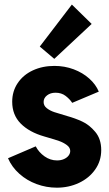

<svg xmlns="http://www.w3.org/2000/svg" viewBox="-20 -826 483 853"><path d="M15.6 -123 138.7 -175.8Q152.8 -148.9 178.2 -131.1Q203.6 -113.3 233.4 -113.3Q251 -113.3 264.4 -119.4Q277.8 -125.5 284.9 -135Q292 -144.5 292 -155.3Q292 -170.4 276.9 -181.6Q261.7 -192.9 242.2 -199.7Q222.7 -206.5 193.4 -214.8Q181.6 -218.8 176.8 -219.7Q109.9 -238.8 72 -277.1Q34.2 -315.4 34.2 -374Q34.2 -420.4 58.6 -456.8Q83 -493.2 125.7 -513.2Q168.5 -533.2 221.7 -533.2Q267.1 -533.2 307.4 -518.1Q347.7 -502.9 376.7 -476.8Q405.8 -450.7 418.9 -418.9L300.8 -369.1Q289.6 -386.2 271.2 -400.1Q252.9 -414.1 226.6 -414.1Q204.1 -414.1 189 -402.3Q173.8 -390.6 173.8 -373Q173.8 -356.4 187.7 -345.5Q201.7 -334.5 221.2 -327.9Q240.7 -321.3 278.3 -310.5Q313.5 -300.8 345.2 -286.1Q377 -271.5 403.3 -240Q429.7 -208.5 429.7 -159.2Q429.7 -110.8 402.8 -72.8Q376 -34.7 330.8 -13.4Q285.6 7.8 232.4 7.8Q186 7.8 142.8 -8.1Q99.6 -23.9 66.2 -53.7Q32.7 -83.5 15.6 -123ZM156.7 -619.1 299.3 -805.7 387.2 -719.7 221.2 -564.5Z"/></svg>

Font: Reddit Sans Strawberry ExBold
Style: Regular
Weight: 800
Designer: Stephen Hutchings
Foundry: Reddit
Version: Version 1.013